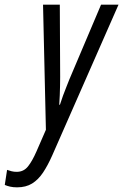

<svg xmlns="http://www.w3.org/2000/svg" viewBox="-117 -555 523 816"><path d="M-44.4 241.2Q-61 241.2 -73.7 238.3Q-86.4 235.4 -96.7 231L-86.9 167Q-77.1 170.4 -67.4 172.9Q-57.6 175.3 -45.9 175.3Q-16.6 175.3 1.7 152.6Q20 129.9 38.1 88.4L78.1 -3.4L65.9 -535.2H137.2L138.7 -228Q138.7 -209.5 138.2 -189.7Q137.7 -169.9 137 -149.9Q136.2 -129.9 134.8 -109.9H137.7Q144 -129.9 151.1 -149.2Q158.2 -168.5 165.3 -186Q172.4 -203.6 177.7 -217.3L312.5 -535.2H386.7L105 105.5Q86.4 147.5 66.2 178Q45.9 208.5 19.5 224.9Q-6.8 241.2 -44.4 241.2Z"/></svg>

Font: Open Sans Condensed
Style: Italic
Weight: 400
Width: 3
Italic angle: -12°
Designer: Monotype Design Team
Foundry: Monotype Imaging Inc.
Version: Version 3.000